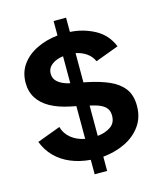

<svg xmlns="http://www.w3.org/2000/svg" viewBox="-124 -847 858 1026"><g transform="rotate(-15 305.0 -334.0)"><path d="M271 90V10Q211 5 162 -15.5Q113 -36 78 -71.5Q43 -107 25 -155L154 -203Q164 -165 195.5 -139.5Q227 -114 271 -106V-287L237 -294Q175 -307 131.5 -331Q88 -355 64.5 -391.5Q41 -428 41 -477Q41 -535 71.5 -577.5Q102 -620 154.5 -645.5Q207 -671 271 -678V-758H340V-679Q412 -675 475 -641.5Q538 -608 566 -539L437 -491Q425 -519 399.5 -537Q374 -555 340 -562V-400L360 -396Q428 -382 478 -360Q528 -338 556 -301.5Q584 -265 584 -205Q584 -141 550.5 -94.5Q517 -48 461.5 -21.5Q406 5 340 11V90ZM340 -104Q382 -108 412 -128Q442 -148 442 -189Q442 -212 432 -227Q422 -242 401 -252.5Q380 -263 347 -270L340 -272ZM271 -414V-563Q232 -558 207.5 -539Q183 -520 183 -489Q183 -461 204.5 -443Q226 -425 261 -416Z"/></g></svg>

Font: Atkinson Hyperlegible Next
Style: Bold
Weight: 700
Designer: Elliott Scott, Megan Eiswerth, Linus Boman, Theodore Petrosky, Letters from Sweden
Foundry: Applied Design Works, Letters from Sweden
Version: Version 2.001